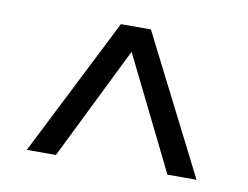

<svg xmlns="http://www.w3.org/2000/svg" viewBox="-51 -808 654 507"><g transform="rotate(10 276.0 -555.0)"><path d="M48.5 -370 235.5 -740H316L503.5 -370H425.5L276 -673L126.5 -370Z"/></g></svg>

Font: Encode Sans SmCnd
Style: Regular
Weight: 400
Width: 4
Designer: Multiple Designers
Foundry: Impallari Type
Version: Version 3.002; ttfautohint (v1.8.3) -l 8 -r 50 -G 200 -x 14 